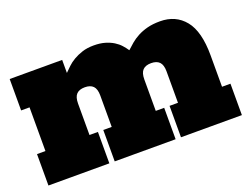

<svg xmlns="http://www.w3.org/2000/svg" viewBox="-92 -756 1222 942"><g transform="rotate(-20 519.0 -285.0)"><path d="M364 -164H408V-328Q408 -362 393.5 -377Q379 -392 350 -392Q321 -392 306.5 -377Q292 -362 292 -328V-164H336V0H18V-164H62V-392H18V-556H292V-488Q304 -500 319 -514.5Q334 -529 354.5 -541Q375 -553 401 -561.5Q427 -570 461 -570Q495 -570 520 -562.5Q545 -555 563.5 -543.5Q582 -532 595 -517.5Q608 -503 618 -488Q633 -502 650 -516.5Q667 -531 689.5 -543Q712 -555 740.5 -562.5Q769 -570 807 -570Q889 -570 936.5 -511.5Q984 -453 984 -328V-164H1028V0H710V-164H754V-328Q754 -362 739.5 -377Q725 -392 696 -392Q667 -392 652.5 -377Q638 -362 638 -328V-164H682V0H364Z"/></g></svg>

Font: Alfa Slab One
Style: Regular
Weight: 400
Designer: JM Sole
Foundry: JM Sole
Version: Version 1.001